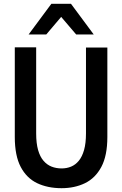

<svg xmlns="http://www.w3.org/2000/svg" viewBox="-20 -976 640 1006"><path d="M302.5 10Q230 10 174.8 -16.2Q119.5 -42.5 88.5 -101.5Q57.5 -160.5 57.5 -258V-728H169.5V-277Q169.5 -225.5 179.5 -190.2Q189.5 -155 207.8 -133.8Q226 -112.5 250.2 -103Q274.5 -93.5 303 -93.5Q329.5 -93.5 352.5 -103Q375.5 -112.5 393 -133.8Q410.5 -155 420.5 -190.2Q430.5 -225.5 430.5 -277V-727H542.5V-258Q542.5 -160.5 511 -101.5Q479.5 -42.5 425.2 -16.2Q371 10 302.5 10ZM130 -795.5 249 -956H352L471 -795.5H379L300.5 -887.5L222.5 -795.5Z"/></svg>

Font: Spline Sans Mono Medium
Style: Regular
Weight: 500
Monospace: yes
Version: Version 1.004